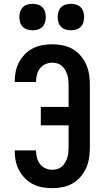

<svg xmlns="http://www.w3.org/2000/svg" viewBox="-20 -974 540 1002"><path d="M253 8Q227 8 201.5 3.5Q176 -1 153 -12.5Q130 -24 111.5 -42.5Q93 -61 80.5 -83.5Q68 -106 62.5 -131.5Q57 -157 57 -183V-189H168V-186Q168 -168 173 -150Q178 -132 189 -117.5Q200 -103 217.5 -95.5Q235 -88 253 -88Q267 -88 280 -92Q293 -96 303 -105Q313 -114 320 -126Q327 -138 331 -151Q335 -164 336.5 -177.5Q338 -191 338 -205V-320H193V-416H338V-530Q338 -544 336.5 -557.5Q335 -571 331 -584Q327 -597 320 -609Q313 -621 303 -630Q293 -639 280 -643Q267 -647 253 -647Q235 -647 217.5 -639.5Q200 -632 189 -617.5Q178 -603 173 -585Q168 -567 168 -549V-546H57V-552Q57 -578 62.5 -603.5Q68 -629 80.5 -651.5Q93 -674 111.5 -692.5Q130 -711 153 -722.5Q176 -734 201.5 -738.5Q227 -743 253 -743Q280 -743 307.5 -737.5Q335 -732 358.5 -718.5Q382 -705 400.5 -683.5Q419 -662 430 -637Q441 -612 445 -584.5Q449 -557 449 -530V-205Q449 -178 445 -150.5Q441 -123 430 -98Q419 -73 400.5 -51.5Q382 -30 358.5 -16.5Q335 -3 307.5 2.5Q280 8 253 8ZM350 -816Q336 -816 322.5 -820Q309 -824 299 -834Q289 -844 285 -857.5Q281 -871 281 -885Q281 -899 285 -912.5Q289 -926 299 -936Q309 -946 322.5 -950Q336 -954 350 -954Q364 -954 377.5 -950Q391 -946 401 -936Q411 -926 415 -912.5Q419 -899 419 -885Q419 -871 415 -857.5Q411 -844 401 -834Q391 -824 377.5 -820Q364 -816 350 -816ZM150 -816Q136 -816 122.5 -820Q109 -824 99 -834Q89 -844 85 -857.5Q81 -871 81 -885Q81 -899 85 -912.5Q89 -926 99 -936Q109 -946 122.5 -950Q136 -954 150 -954Q164 -954 177.5 -950Q191 -946 201 -936Q211 -926 215 -912.5Q219 -899 219 -885Q219 -871 215 -857.5Q211 -844 201 -834Q191 -824 177.5 -820Q164 -816 150 -816Z"/></svg>

Font: Iosevka Term
Style: Bold
Weight: 700
Monospace: yes
Designer: Belleve Invis
Foundry: Belleve Invis
Version: Version 30.0.1